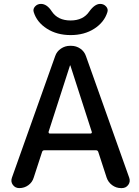

<svg xmlns="http://www.w3.org/2000/svg" viewBox="-20 -965 711 985"><path d="M438 -906Q466 -945 494 -945Q512 -945 524 -932Q536 -919 531 -903Q515 -851 464 -818Q413 -785 342.5 -785Q272 -785 220.5 -818Q169 -851 153 -903Q148 -919 160 -932Q172 -945 190 -945Q221 -945 246 -906Q277 -860 342 -860Q407 -860 438 -906ZM229 -288Q229 -285 230.5 -282.5Q232 -280 235 -280H445Q448 -280 450 -282.5Q452 -285 451 -288L341 -629Q341 -630 340 -630Q339 -630 339 -629ZM79 0Q58 0 46 -16.5Q34 -33 41 -53L263 -677Q271 -701 292.5 -715.5Q314 -730 339 -730H345Q371 -730 392 -715.5Q413 -701 421 -677L643 -53Q650 -33 638 -16.5Q626 0 605 0H601Q576 0 555.5 -15Q535 -30 527 -54L484 -186Q481 -194 473 -194H207Q199 -194 196 -186L153 -54Q146 -30 125.5 -15Q105 0 79 0Z"/></svg>

Font: Rounded Mplus 1c Medium
Style: Regular
Weight: 500
Version: Version 1.059.20150529